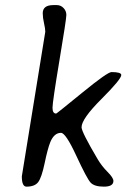

<svg xmlns="http://www.w3.org/2000/svg" viewBox="-20 -733 533 739"><path d="M144.5 -682.1Q144.5 -713.4 185.5 -713.4H198.7Q213.9 -713.4 224.6 -702.1Q235.4 -690.9 235.4 -675.3Q235.4 -659.7 208.7 -500Q182.1 -340.3 182.1 -318.1Q182.1 -295.9 196.3 -295.9Q198.2 -295.9 295.9 -375.7Q393.6 -455.6 409.2 -455.6Q446.8 -455.6 446.8 -444.3Q446.8 -428.2 370.4 -351.8Q293.9 -275.4 293.9 -243.2Q293.9 -225.1 356 -120.1Q371.6 -93.8 394 -71.3Q416.5 -48.8 416.5 -36.6Q416.5 -14.6 379.9 -14.6Q343.3 -14.6 328.9 -30Q314.5 -45.4 273.7 -133.5Q232.9 -221.7 214.8 -221.7Q188.5 -221.7 173.8 -186.5Q163.6 -161.6 151.9 -105.2Q140.1 -48.8 126.7 -31.7Q113.3 -14.6 82 -14.6Q64 -14.6 64 -54.2L154.3 -610.8Q154.3 -622.6 149.4 -643.8Q144.5 -665 144.5 -682.1Z"/></svg>

Font: Averia Libre Light
Style: Italic
Weight: 300
Italic angle: -8.5°
Version: Version 1.002